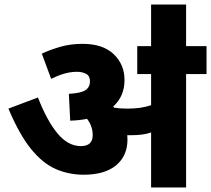

<svg xmlns="http://www.w3.org/2000/svg" viewBox="-20 -825 929 845"><path d="M541 -211Q541 -139 491 -97.5Q441 -56 348 -56Q283 -56 225.5 -81Q168 -106 116.5 -169.5Q65 -233 17 -347L147 -396Q186 -295 232.5 -238.5Q279 -182 336 -182Q388 -182 388 -230Q388 -270 363 -302Q329 -295 289 -294L283 -412Q337 -415 356.5 -428.5Q376 -442 376 -467Q376 -491 359 -500Q342 -509 319 -509Q290 -509 261.5 -500.5Q233 -492 205 -478L164 -589Q198 -605 243.5 -618.5Q289 -632 344 -632Q433 -632 480.5 -586.5Q528 -541 528 -473Q528 -401 478 -356Q480 -353 483 -351Q495 -349 509.5 -348Q524 -347 542 -347Q571 -347 596 -350.5Q621 -354 645 -362V-499H584V-622H889V-499H799V0H645V-242Q624 -235 602.5 -232.5Q581 -230 559 -230Q550 -230 540 -230Q541 -221 541 -211ZM645 -617V-805H799V-617Z"/></svg>

Font: Noto Sans ExtraBold
Style: Italic
Weight: 800
Italic angle: -12°
Designer: Monotype Design Team
Foundry: Monotype Imaging Inc.
Version: Version 2.013; ttfautohint (v1.8.4.7-5d5b)